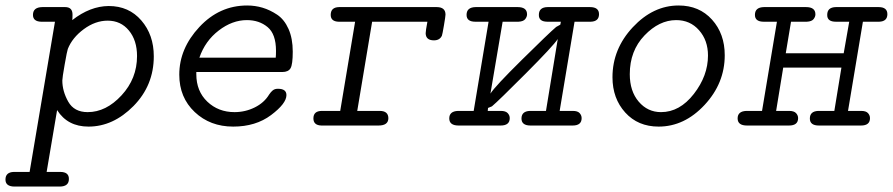

<svg xmlns="http://www.w3.org/2000/svg" viewBox="-36 -457 3251 699"><path d="M-16.1 196.8Q-16.1 169.9 14.2 168.9H71.8L164.1 -377.9H113.8Q84 -378.9 84 -402.8Q84 -430.7 118.2 -431.2H201.2Q228 -431.2 228 -403.8Q228 -390.6 227.1 -383.8Q292 -434.6 359.9 -435.1Q433.1 -435.1 478.5 -382.6Q523.9 -330.1 523.9 -252Q523.9 -146 450 -71Q376 3.9 286.1 3.9Q210 3.9 171.9 -56.2L133.8 168.9H183.1Q215.3 168.9 214.8 194.8Q214.8 221.7 182.1 222.2H16.1Q-16.1 221.7 -16.1 196.8ZM190.9 -164.1Q190.9 -125 212.4 -86.9Q233.9 -48.8 283.2 -48.8Q350.1 -48.8 406.5 -109.9Q462.9 -170.9 462.9 -252.9Q462.9 -310.1 433.3 -345.9Q403.8 -381.8 356 -381.8Q311 -381.8 269 -350.8Q227.1 -319.8 210.9 -278.8Q208 -271 199.5 -222.4Q190.9 -173.8 190.9 -164.1Z M616.7 -185.1Q616.7 -280.3 689.7 -358.6Q762.7 -437 863.8 -437Q892.6 -437 919.7 -429Q946.8 -420.9 972.9 -403.6Q999 -386.2 1014.4 -351.6Q1029.8 -316.9 1029.8 -269Q1029.8 -222.2 1021.7 -208.5Q1013.7 -194.8 991.7 -194.8H678.7V-187Q678.7 -125 718.8 -86.9Q758.8 -48.8 817.9 -48.8Q856.9 -48.8 891.4 -65.9Q925.8 -83 943.8 -112.8Q956.1 -130.9 966.8 -132.8Q970.7 -133.8 976.1 -133.8Q1006.8 -133.8 1006.8 -110.8Q1006.8 -80.1 950.9 -38.1Q895 3.9 813 3.9Q729 3.9 672.9 -49.1Q616.7 -102.1 616.7 -185.1ZM689.9 -247.1H967.8Q968.8 -255.9 968.8 -272Q968.8 -333 938.2 -358.4Q907.7 -383.8 862.8 -383.8Q809.6 -383.8 760.3 -345.9Q710.9 -308.1 689.9 -247.1Z M1105 -25.9Q1105 -52.7 1134.8 -53.2H1202.6L1256.8 -377.9H1196.8Q1168 -378.9 1168 -402.8Q1168 -430.7 1198.7 -431.2H1553.7Q1585.9 -431.2 1585.9 -403.8Q1585.9 -397.9 1580.3 -365Q1574.7 -332 1572.8 -327.1Q1564.9 -310.1 1543.9 -310.1Q1514.2 -310.1 1513.7 -335.9Q1513.7 -344.7 1520 -377.9H1318.8L1264.6 -53.2H1346.7Q1377.4 -53.2 1377.9 -26.9Q1377.9 0 1341.8 0H1133.8Q1105 -1 1105 -25.9Z M1630.9 -53.2H1688.5L1742.7 -377.9Q1742.7 -377.9 1694.8 -377.9Q1662.6 -377.9 1662.6 -402.8Q1662.6 -430.7 1695.8 -431.2H1848.6Q1882.8 -431.2 1882.8 -404.8Q1882.8 -396 1876.2 -387.5Q1869.6 -378.9 1851.6 -377.9H1793.9L1749.5 -116.2Q1765.6 -142.1 1864.3 -239.5Q1962.9 -336.9 1988.8 -358.9L2003.9 -367.2L2005.9 -377.9H1957.5Q1925.3 -377.9 1925.8 -402.8Q1925.8 -430.7 1957.5 -431.2H2111.8Q2145 -431.2 2144.8 -405Q2144.5 -378.9 2114.7 -377.9H2055.7L2001.5 -53.2H2049.8Q2066.9 -53.2 2074.2 -45.2Q2081.5 -37.1 2081.5 -26.9Q2081.5 0 2048.8 0H1895.5Q1862.3 0 1862.5 -25.9Q1862.8 -51.8 1892.6 -53.2H1951.7L1994.6 -314.9Q1977.5 -289.1 1878.2 -189.5Q1778.8 -89.8 1754.9 -69.8L1740.7 -64L1739.7 -53.2H1787.6Q1804.7 -53.2 1812.3 -45.2Q1819.8 -37.1 1819.8 -26.9Q1819.8 0 1786.6 0H1633.8Q1599.6 0 1599.6 -25.9Q1599.6 -51.8 1630.9 -53.2Z M2193.8 -175.8Q2193.8 -278.8 2267.8 -357.9Q2341.8 -437 2434.6 -437Q2509.8 -437 2556.2 -385.5Q2602.5 -334 2602.5 -255.9Q2602.5 -153.8 2529.1 -75Q2455.6 3.9 2361.8 3.9Q2286.6 3.9 2240.2 -47.4Q2193.8 -98.6 2193.8 -175.8ZM2256.8 -187Q2256.8 -125 2289.3 -86.9Q2321.8 -48.8 2370.6 -48.8Q2438.5 -48.8 2490 -115Q2541.5 -181.2 2541.5 -254.9Q2541.5 -310.1 2509 -346.9Q2476.6 -383.8 2425.8 -383.8Q2363.8 -383.8 2310.3 -327.9Q2256.8 -272 2256.8 -187Z M2680.7 -53.2H2738.3L2792.5 -377.9Q2792.5 -377.9 2744.6 -377.9Q2712.4 -377.9 2712.4 -402.8Q2712.4 -430.7 2745.6 -431.2H2898.4Q2932.6 -431.2 2932.6 -404.8Q2932.6 -396 2926 -387.5Q2919.4 -378.9 2901.4 -377.9H2843.8L2824.7 -263.2H3035.6L3055.7 -377.9H3007.3Q2975.1 -377.9 2975.6 -402.8Q2975.6 -430.7 3007.3 -431.2H3162.6Q3194.8 -431.2 3194.6 -405Q3194.3 -378.9 3164.6 -377.9H3105.5L3051.3 -53.2Q3051.3 -53.2 3099.6 -53.2Q3116.7 -53.2 3124 -45.2Q3131.3 -37.1 3131.3 -26.9Q3131.3 0 3098.6 0H2945.3Q2912.1 0 2912.4 -25.9Q2912.6 -51.8 2942.4 -53.2H3001.5L3027.3 -210.9H2815.4L2789.6 -53.2Q2789.6 -53.2 2837.4 -53.2Q2854.5 -53.2 2862.1 -45.2Q2869.6 -37.1 2869.6 -26.9Q2869.6 0 2836.4 0H2683.6Q2649.4 0 2649.4 -25.9Q2649.4 -51.8 2680.7 -53.2Z"/></svg>

Font: CMU Typewriter Text
Style: LightOblique
Weight: 200
Italic angle: -9.46001°
Version: Version 0.7.0